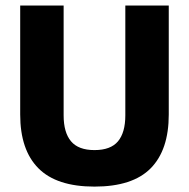

<svg xmlns="http://www.w3.org/2000/svg" viewBox="-20 -659 683 694"><path d="M321.5 15.5Q184.5 15.5 118.8 -50.8Q53 -117 53 -245V-639H210V-242Q210 -180 236.8 -148.2Q263.5 -116.5 321.5 -116.5Q380 -116.5 406.5 -148.2Q433 -180 433 -242V-639H590V-245Q590 -117 524.8 -50.8Q459.5 15.5 321.5 15.5Z"/></svg>

Font: Anek Latin Medium
Style: Bold
Weight: 700
Version: Version 1.003